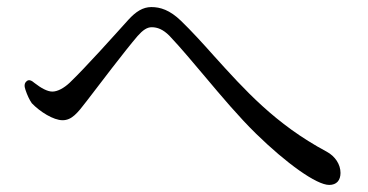

<svg xmlns="http://www.w3.org/2000/svg" viewBox="-20 -615 1040 543"><path d="M55 -385C49 -380 48 -372 52 -361C57 -346 63 -333 70 -323C93 -299 131 -275 157 -275C183 -275 199 -295 225 -329C261 -376 333 -471 369 -513C384 -530 396 -538 409 -538C425 -538 441 -532 459 -514C494 -477 526 -438 560 -398C607 -342 656 -284 704 -237C790 -153 875 -92 911 -92C932 -92 943 -105 943 -126C943 -150 928 -173 904 -186C758 -264 671 -362 585 -457C553 -493 521 -528 492 -556C460 -587 433 -595 408 -595C384 -595 364 -582 343 -559C305 -517 223 -425 177 -381C161 -366 143 -356 128 -356C114 -356 96 -366 78 -380C69 -388 61 -391 55 -385Z"/></svg>

Font: 寒蝉锦书宋
Style: Regular
Weight: 400
Designer: 寒蝉锦书宋{Warren} 思源宋体{Ryoko NISHIZUKA 西塚涼子 (kana & ideographs); Frank Grießhammer (Latin, Greek & Cyrillic); Wenlong ZHANG 
Foundry: Adobe & ChillType
Version: Version 2.000;Glyphs 3.1.1 (3135)